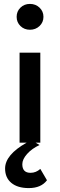

<svg xmlns="http://www.w3.org/2000/svg" viewBox="-20 -729 306 981"><path d="M84.5 -596Q65 -615 65 -643Q65 -671 84.5 -690Q104 -709 133 -709Q162 -709 182 -690Q202 -671 202 -643Q202 -615 182 -596Q162 -577 133 -577Q104 -577 84.5 -596ZM186 134 220 192Q190 232 127 232Q70 232 38 205.5Q6 179 6 132Q6 62 116 0H80V-460H186V0H162L182 12Q143 30 118.5 57.5Q94 85 94 110Q94 154 136 154Q164 154 186 134Z"/></svg>

Font: Renner* Medium
Style: Medium
Weight: 500
Version: Version 003.000 ; ttfautohint (v0.97) -l 8 -r 50 -G 200 -x 1